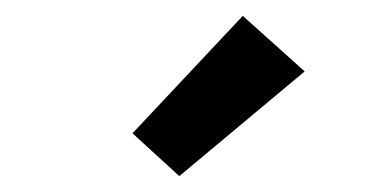

<svg xmlns="http://www.w3.org/2000/svg" viewBox="-20 -795 490 242"><path d="M206 -573 147 -627 286 -775 364 -705Z"/></svg>

Font: Zed Sans Extended
Style: Bold
Weight: 700
Width: 7
Designer: Belleve Invis
Foundry: Belleve Invis
Version: Version 1.0.0; ttfautohint (v1.8.4)